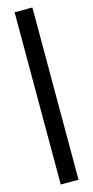

<svg xmlns="http://www.w3.org/2000/svg" viewBox="-136 -788 464 956"><g transform="rotate(-15 96.0 -310.0)"><path d="M50 134V-754H141.7V134Z"/></g></svg>

Font: Stick No Bills ExtraLight
Style: Regular
Weight: 200
Designer: Kosala Senevirathne, Siva Puranthara, Lasantha Premarathna, Tharique Azeez
Foundry: mooniak
Version: Version 2.000